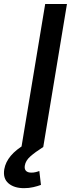

<svg xmlns="http://www.w3.org/2000/svg" viewBox="-78 -748 361 977"><path d="M262.7 -727.5 142.1 0H31.2L151.9 -727.5ZM44.4 209.5Q-6.3 209.5 -35.2 184.6Q-64 159.7 -56.2 112.8Q-49.8 76.7 -23.2 44.9Q3.4 13.2 50.3 -14.2L142.1 0Q100.6 26.4 76.4 47.9Q52.2 69.3 48.3 94.7Q45.4 111.8 54 121.1Q62.5 130.4 82 130.4Q92.8 130.4 103.3 127.9Q113.8 125.5 122.1 122.1L130.4 192.9Q113.8 199.2 91.6 204.3Q69.3 209.5 44.4 209.5Z"/></svg>

Font: Inter 20pt Medium
Style: Italic
Weight: 500
Italic angle: -9.3988°
Version: Version 4.001;git-66647c0bb